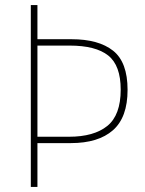

<svg xmlns="http://www.w3.org/2000/svg" viewBox="-20 -734 570 754"><path d="M101 0V-714H127V-580H261Q367 -580 424 -535Q481 -490 481 -381Q481 -273 423.5 -222.5Q366 -172 258 -172H127V0ZM251 -197Q349 -197 401.5 -239.5Q454 -282 454 -382Q454 -477 405 -516Q356 -555 253 -555H127V-197Z"/></svg>

Font: Noto Sans Mono Condensed Thin
Style: Regular
Weight: 100
Width: 3
Designer: Monotype Design Team
Foundry: Monotype Imaging Inc.
Version: Version 2.014; ttfautohint (v1.8.4.7-5d5b)